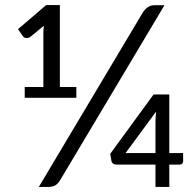

<svg xmlns="http://www.w3.org/2000/svg" viewBox="-20 -737 752 757"><path d="M647.5 -133.5H702V-101Q702 -95.5 698.5 -91.8Q695 -88 688.5 -88H647.5V0H593V-88H440Q431 -88 425.8 -92Q420.5 -96 419.5 -102L414.5 -130.5L585.5 -364.5H647.5ZM77.5 -394H151V-614L153 -635.5L99.5 -591.5Q93.5 -587 86.5 -587Q75 -587 70.5 -594L51 -622L162 -717H216V-394H281V-351.5H77.5ZM593 -254Q593 -263.5 593.5 -274.5Q594 -285.5 595.5 -297L475 -133.5H593ZM217 -26.5Q207.5 -11 196.5 -5.5Q185.5 0 171 0H133L542 -686Q551 -700.5 562.5 -708.5Q574 -716.5 590 -716.5H628.5Z"/></svg>

Font: LatoCHI
Style: Regular
Weight: 400
Designer: Lukasz Dziedzic
Foundry: tyPoland Lukasz Dziedzic
Version: Version 1.104